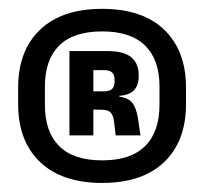

<svg xmlns="http://www.w3.org/2000/svg" viewBox="-20 -669 462 434"><path d="M211 -255.5Q120 -255.5 70.5 -302.8Q21 -350 21 -434V-470.5Q21 -554.5 70.5 -601.8Q120 -649 211 -649Q302 -649 351.2 -601.8Q400.5 -554.5 400.5 -470.5V-434Q400.5 -350 351.2 -302.8Q302 -255.5 211 -255.5ZM211 -306.5Q275.5 -306.5 308 -338.8Q340.5 -371 340.5 -432V-473.5Q340.5 -534 308 -566Q275.5 -598 211 -598Q146 -598 113.8 -566Q81.5 -534 81.5 -473.5V-432Q81.5 -371 113.8 -338.8Q146 -306.5 211 -306.5ZM241.5 -363 238 -392.5Q236 -409 229.8 -415Q223.5 -421 209 -421L174 -421.5V-462.5H215Q228 -462.5 233.5 -468.2Q239 -474 239 -485V-488.5Q239 -499.5 233.5 -505Q228 -510.5 215.5 -510.5H174V-553.5H223.5Q260 -553.5 276.8 -539.5Q293.5 -525.5 293.5 -499V-496Q293.5 -476.5 283 -465.2Q272.5 -454 250 -452.5V-445L242 -451.5Q268 -449.5 278 -437.8Q288 -426 292 -401L297.5 -363ZM137 -363V-553.5H191V-448V-431V-363Z"/></svg>

Font: Anek Latin
Style: Bold
Weight: 700
Designer: Yesha Goshar
Foundry: Ek Type
Version: Version 1.003